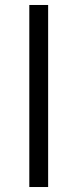

<svg xmlns="http://www.w3.org/2000/svg" viewBox="-20 -751 311 771"><path d="M97.7 -731H173.3V0H97.7Z"/></svg>

Font: Glacial Indifference
Style: Regular
Weight: 400
Designer: Alfredo Marco Pradil
Foundry: Alfredo Marco Pradil
Version: Version 1.312